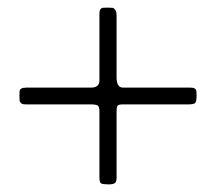

<svg xmlns="http://www.w3.org/2000/svg" viewBox="-20 -462 567 504"><path d="M31 -212Q31 -220 31.5 -223.5Q32 -227 36 -229.5Q40 -232 49 -232H219Q241 -232 241 -251V-427Q241 -434 243.5 -437.5Q246 -441 249.5 -441.5Q253 -442 262 -442Q271 -442 275 -441.5Q279 -441 282.5 -436Q286 -431 286 -422V-259Q286 -232 303 -232H480Q488 -232 491.5 -229.5Q495 -227 495.5 -223.5Q496 -220 496 -211Q496 -197 493 -192.5Q490 -188 475 -188H303Q291 -188 288.5 -184.5Q286 -181 286 -170V5Q286 16 281 19Q276 22 266 22Q250 22 245.5 19.5Q241 17 241 4V-170Q241 -182 236.5 -185Q232 -188 217 -188H48Q39 -188 35.5 -191Q32 -194 31.5 -197.5Q31 -201 31 -212Z"/></svg>

Font: OFL Sorts Mill Goudy TT
Style: Regular
Weight: 500
Version: Version 003.000